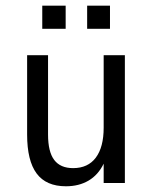

<svg xmlns="http://www.w3.org/2000/svg" viewBox="-20 -649 540 681"><path d="M76.2 -171.9V-453.1H150.4V-171.9Q150.4 -110.4 172.4 -81.5Q194.3 -52.7 239.3 -52.7Q292 -52.7 319.8 -89.8Q347.7 -127 347.7 -196.3V-453.1H422.9V0H347.7V-68.4Q328.1 -28.3 293.9 -8.3Q259.8 11.7 213.9 11.7Q143.6 11.7 109.9 -33.7Q76.2 -79.1 76.2 -171.9ZM129.9 -628.9H212.9V-546.9H129.9ZM289.1 -628.9H370.1V-546.9H289.1Z"/></svg>

Font: BabelStone Irk Bitig Colour
Style: Regular
Weight: 400
Designer: Andrew West
Foundry: BabelStone
Version: Version 1.03 June 7, 2023